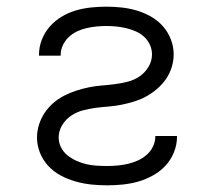

<svg xmlns="http://www.w3.org/2000/svg" viewBox="-20 -548 640 576"><path d="M301 8Q277 8 253.5 5.5Q230 3 207 -3.5Q184 -10 163 -21Q142 -32 125.5 -49.5Q109 -67 100 -89.5Q91 -112 91 -135Q91 -155 97 -174Q103 -193 114 -209.5Q125 -226 140 -239Q155 -252 172.5 -261Q190 -270 208.5 -276Q227 -282 246.5 -286Q266 -290 285.5 -291.5Q305 -293 324.5 -295.5Q344 -298 363.5 -303Q383 -308 399 -319Q415 -330 425.5 -347.5Q436 -365 436 -385Q436 -400 429.5 -414Q423 -428 412 -438Q401 -448 387 -454Q373 -460 358.5 -463.5Q344 -467 329 -468.5Q314 -470 299 -470Q284 -470 269 -468.5Q254 -467 239 -463.5Q224 -460 210.5 -453.5Q197 -447 186 -436.5Q175 -426 168.5 -412Q162 -398 162 -383V-381H97V-384Q97 -407 105.5 -429Q114 -451 129.5 -468.5Q145 -486 165 -498Q185 -510 207 -516.5Q229 -523 252.5 -525.5Q276 -528 299 -528Q322 -528 345 -525.5Q368 -523 390 -516.5Q412 -510 432.5 -498.5Q453 -487 468.5 -469.5Q484 -452 492.5 -430Q501 -408 501 -385Q501 -365 495 -346Q489 -327 478 -311Q467 -295 452 -282Q437 -269 420 -259.5Q403 -250 384 -244Q365 -238 345.5 -234Q326 -230 306.5 -228.5Q287 -227 267.5 -224.5Q248 -222 229 -217Q210 -212 193.5 -201Q177 -190 166.5 -172.5Q156 -155 156 -136Q156 -120 163 -106Q170 -92 182.5 -82Q195 -72 209.5 -65.5Q224 -59 239 -55.5Q254 -52 270 -51Q286 -50 301 -50Q317 -50 333 -51.5Q349 -53 364 -56.5Q379 -60 393.5 -66.5Q408 -73 420 -83.5Q432 -94 439 -108.5Q446 -123 446 -139V-140H511V-138Q511 -114 502 -91.5Q493 -69 477 -51.5Q461 -34 439.5 -22Q418 -10 395.5 -3.5Q373 3 349 5.5Q325 8 301 8Z"/></svg>

Font: Iosevka Aile Light
Style: Regular
Weight: 300
Designer: Belleve Invis
Foundry: Belleve Invis
Version: Version 27.3.5; ttfautohint (v1.8.4)